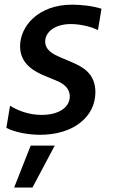

<svg xmlns="http://www.w3.org/2000/svg" viewBox="-20 -572 492 830"><path d="M153.4 10.7C297.2 10.7 392.4 -66.8 392.4 -173.3C392.4 -258.2 332 -285.2 286.9 -304.7L239.3 -324.9C213.1 -336.3 175.4 -353.7 175.4 -392.4C175.4 -432.9 216.3 -468 286.2 -468C327.4 -468 375.7 -456.3 403.4 -441.8L418.7 -534.1C380.7 -546.9 327.4 -551.8 291.5 -551.8C144.9 -551.8 66.8 -458.1 66.8 -372.2C66.8 -291.2 135.7 -260.3 174 -244L220.5 -224.8C240.4 -216.6 281.6 -198.9 281.6 -155.2C281.6 -108 234.4 -75.3 160.5 -75.3C111.5 -75.3 66.1 -89.1 23.4 -114.7L7.5 -19.2C44 -0.4 100.5 10.7 153.4 10.7ZM41.2 238.6H120.4L216.6 57.5H112.6Z"/></svg>

Font: TID UI Medium
Style: Italic
Weight: 500
Italic angle: -9.39999°
Designer: The TID Project Authors
Foundry: Bakken & Bæck
Version: Version 1.001;hotconv 1.0.109;makeotfexe 2.5.65596